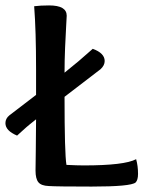

<svg xmlns="http://www.w3.org/2000/svg" viewBox="-58 -686 529 708"><path d="M5 -186Q-38 -204 -38 -232Q-38 -249 -23 -261L75 -336V-431Q75 -572 68 -663Q91 -666 123 -666Q188 -666 188 -628Q188 -623 186 -590.5Q184 -558 182 -510Q180 -462 180 -418Q233 -460 284 -506Q328 -490 328 -461Q328 -445 313 -431L180 -329Q180 -120 187 -78Q227 -76 251 -76Q401 -76 444 -99Q451 -74 451 -45Q451 -22 442 -13Q424 2 280 2Q152 2 122 0Q94 -1 83.5 -14Q73 -27 73 -57Q73 -71 74 -134Q75 -197 75 -246Q65 -238 52.5 -228Q40 -218 26 -205Q12 -192 5 -186Z"/></svg>

Font: Overlock
Style: Bold
Weight: 700
Designer: Dario Muhafara
Foundry: Dario Manuel Muhafara
Version: Version 1.002